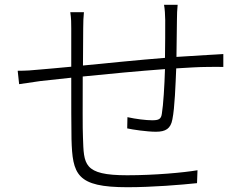

<svg xmlns="http://www.w3.org/2000/svg" viewBox="-20 -780 1040 803"><path d="M666 -760C669 -745 671 -716 671 -696C671 -652 671 -590 670 -538C556 -529 430 -516 327 -506L328 -662C328 -685 329 -712 331 -729H274C278 -701 278 -684 278 -660V-501C221 -496 174 -491 145 -489C118 -486 87 -484 54 -484L60 -428C87 -432 119 -437 149 -441C179 -444 225 -449 278 -455C278 -352 278 -242 279 -199C283 -50 300 3 513 3C617 3 738 -7 804 -14L806 -68C747 -58 626 -47 512 -47C327 -47 331 -93 327 -205C325 -241 326 -351 326 -460C433 -471 561 -483 670 -491C668 -422 663 -341 657 -305C654 -281 643 -277 616 -277C591 -277 549 -282 513 -290L512 -243C534 -238 595 -229 632 -229C673 -229 694 -242 701 -281C711 -330 714 -425 717 -494C767 -497 812 -500 846 -500C871 -500 900 -501 914 -500V-554C894 -553 872 -551 847 -550C809 -548 765 -545 718 -542C719 -590 719 -650 720 -697C720 -716 721 -744 723 -760Z"/></svg>

Font: Noto Sans CJK KR Light
Style: Regular
Weight: 300
Designer: Ryoko NISHIZUKA (kana & ideographs); Paul D. Hunt (Latin, Greek & Cyrillic); Wenlong ZHANG (bopomofo); Sandoll Communica
Foundry: Adobe Systems Incorporated
Version: Version 1.004;PS 1.004;hotconv 1.0.82;makeotf.lib2.5.63406